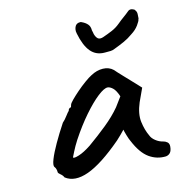

<svg xmlns="http://www.w3.org/2000/svg" viewBox="-68 -643 639 684"><g transform="rotate(-10 251.5 -300.5)"><path d="M113 -31Q109 -39 100.5 -44.5Q92 -50 92 -54Q92 -58 90 -64Q88 -70 84 -74Q79 -80 85.5 -102Q92 -124 107 -156.5Q122 -189 141 -224Q149 -232 157 -245Q165 -258 169 -262Q169 -266 172 -269.5Q175 -273 179 -273L181 -282Q182 -287 192 -299Q202 -311 216 -325.5Q230 -340 245.5 -353.5Q261 -367 271 -373Q292 -387 314.5 -388.5Q337 -390 353 -377Q356 -374 364 -366.5Q372 -359 383 -349.5Q394 -340 404 -331L441 -298L423 -248Q410 -208 416.5 -178Q423 -148 436 -126Q441 -115 454 -106.5Q467 -98 481 -96Q489 -95 496 -90Q503 -85 503 -74Q503 -59 497.5 -51.5Q492 -44 482 -42Q449 -38 420 -55Q391 -72 367 -118Q363 -124 356.5 -140.5Q350 -157 349 -162Q345 -157 335.5 -145.5Q326 -134 320 -128Q249 -56 198 -32.5Q147 -9 113 -31ZM155 -96Q157 -91 176.5 -99Q196 -107 221 -127Q255 -156 285.5 -185.5Q316 -215 337 -245L359 -281Q349 -304 338.5 -312Q328 -320 320 -320Q307 -320 284 -298.5Q261 -277 234 -240Q207 -203 181 -155Q170 -134 162.5 -115Q155 -96 155 -96ZM332 -444Q300 -441 279 -462Q258 -483 245 -528Q242 -537 243 -544.5Q244 -552 247 -557Q251 -563 258 -565Q265 -567 269 -565Q283 -560 291 -552Q299 -544 300 -530Q302 -525 303 -520.5Q304 -516 304 -516Q309 -503 316 -498.5Q323 -494 335 -499Q353 -507 369 -515.5Q385 -524 398 -537Q409 -548 419 -556.5Q429 -565 439 -575L440 -576Q446 -581 454.5 -579Q463 -577 464 -574Q470 -568 470.5 -559.5Q471 -551 471 -543L470 -540Q470 -534 461 -519Q452 -504 436 -492Q421 -479 404 -469.5Q387 -460 368 -451Q361 -447 353 -446Q345 -445 332 -444Z"/></g></svg>

Font: Caveat Medium
Style: Regular
Weight: 500
Designer: Pablo Impallari
Foundry: Pablo Impallari
Version: Version 2.000